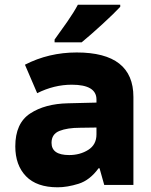

<svg xmlns="http://www.w3.org/2000/svg" viewBox="-20 -786 640 816"><path d="M225 10Q266 10 314 -5Q362 -20 399 -71H403L423 0H547V-374Q547 -563 306 -563Q187 -563 86 -511L138 -390Q210 -426 285 -426Q390 -426 390 -363V-350L269 -347Q171 -345 108 -303.5Q45 -262 45 -164Q45 -84 90.5 -37Q136 10 225 10ZM274 -127Q199 -127 199 -179Q199 -216 232.5 -229.5Q266 -243 321 -243L390 -244V-215Q390 -171 355 -149Q320 -127 274 -127ZM212 -606H327Q367 -639 416.5 -684.5Q466 -730 491 -757V-766H311Q294 -734 265.5 -693Q237 -652 212 -618Z"/></svg>

Font: Noto Sans Mono Extra
Style: Regular
Weight: 800
Designer: Monotype Design Team
Foundry: Monotype Imaging Inc.
Version: Version 1.900